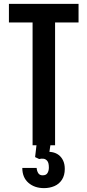

<svg xmlns="http://www.w3.org/2000/svg" viewBox="-20 -749 451 990"><path d="M148 0V-633H26V-729H385V-633H264V0ZM207 221Q158 221 126.5 193.5Q95 166 95 117H169Q170 132 177 143.5Q184 155 200 155Q218 155 225 143Q232 131 232 115Q232 91 224 81Q216 71 204.5 69.5Q193 68 182 71L161 61L169 -8H241L233 46L206 36Q229 32 248.5 35.5Q268 39 282.5 50Q297 61 305.5 79Q314 97 314 122Q314 155 299.5 177.5Q285 200 260.5 210.5Q236 221 207 221Z"/></svg>

Font: Hubot Sans Condensed SemiBold
Style: Regular
Weight: 600
Width: 3
Designer: Deni Anggara
Foundry: GitHub, Inc., Subsidiary of Microsoft Corporation
Version: Version 2.000